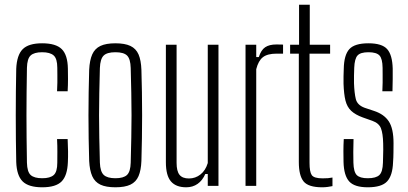

<svg xmlns="http://www.w3.org/2000/svg" viewBox="-20 -790 1732 816"><path d="M222.5 -402Q223.5 -421 223.8 -438.8Q224 -456.5 223.8 -472.8Q223.5 -489 223.5 -502Q223.5 -540.5 208.2 -554.2Q193 -568 159 -568Q125 -568 110.2 -554.2Q95.5 -540.5 94.5 -502Q93.5 -444 93 -395.2Q92.5 -346.5 92.5 -300.2Q92.5 -254 93 -205.2Q93.5 -156.5 94.5 -98.5Q95.5 -59.5 110.5 -46Q125.5 -32.5 159.5 -32.5Q193 -32.5 208.2 -46Q223.5 -59.5 223.5 -98.5Q223.5 -119.5 223.8 -144.2Q224 -169 222.5 -199H267.5Q269 -172.5 269.2 -147.5Q269.5 -122.5 268.5 -101.5Q266.5 -44 242 -19Q217.5 6 159.5 6Q101.5 6 76.2 -19Q51 -44 49 -101.5Q48 -148 47.5 -198Q47 -248 47 -299.2Q47 -350.5 47.5 -400.5Q48 -450.5 49 -497.5Q51.5 -556 76.5 -581Q101.5 -606 159 -606Q217.5 -606 242.5 -581.2Q267.5 -556.5 268.5 -498.5Q269 -478.5 269 -453.8Q269 -429 267.5 -402Z M470.5 6Q430.5 6 406.8 -5.2Q383 -16.5 372 -41.2Q361 -66 359 -106Q357.5 -152 356.8 -201Q356 -250 356 -299.5Q356 -349 356.8 -398Q357.5 -447 359 -493.5Q361 -534 372 -558.8Q383 -583.5 406.8 -594.8Q430.5 -606 470.5 -606Q510.5 -606 534.2 -594.8Q558 -583.5 568.8 -558.8Q579.5 -534 581 -493.5Q582.5 -447 583.2 -398.2Q584 -349.5 584 -300Q584 -250.5 583.2 -201.5Q582.5 -152.5 581 -106Q579.5 -66.5 568.8 -41.5Q558 -16.5 534.2 -5.2Q510.5 6 470.5 6ZM470.5 -32.5Q505 -32.5 519.8 -46.5Q534.5 -60.5 535.5 -98.5Q537 -156.5 538 -205.2Q539 -254 539 -300Q539 -346 538 -394.8Q537 -443.5 535.5 -501Q534.5 -539.5 520.2 -553.8Q506 -568 470.5 -568Q435 -568 420.5 -553.8Q406 -539.5 404.5 -501Q403 -443.5 402 -394.8Q401 -346 401 -299.8Q401 -253.5 402 -204.8Q403 -156 404.5 -98.5Q406 -60.5 421 -46.5Q436 -32.5 470.5 -32.5Z M771.5 6Q728 6 706.5 -19Q685 -44 685 -100.5V-600H730.5V-98Q730.5 -62.5 743 -47Q755.5 -31.5 783 -31.5Q810.5 -31.5 832 -48.5Q853.5 -65.5 863 -97V-600H908.5V0H863V-50.5H852.5Q840.5 -23 819.8 -8.5Q799 6 771.5 6Z M1023.5 0V-600H1069V-547.5H1080Q1089.5 -577.5 1107 -589.2Q1124.5 -601 1154.5 -601Q1162 -601 1169.5 -600.8Q1177 -600.5 1183 -600.5V-562H1155Q1117 -562 1097.5 -547Q1078 -532 1069 -496V0Z M1349.5 6Q1290.5 6 1270.2 -19Q1250 -44 1250 -101.5V-562H1213V-600H1251V-770H1296.5V-600H1383V-562H1295.5V-98Q1295.5 -59.5 1305 -45.8Q1314.5 -32 1351 -32Q1366 -32 1374.2 -32.8Q1382.5 -33.5 1393 -35.5V1Q1383.5 3 1372.2 4.5Q1361 6 1349.5 6Z M1543 6Q1486.5 6 1464 -19Q1441.5 -44 1440 -101.5Q1439.5 -122.5 1439.5 -147.5Q1439.5 -172.5 1441 -199H1482.5Q1481.5 -169 1481.5 -144.2Q1481.5 -119.5 1482 -98.5Q1483 -59.5 1496.2 -46Q1509.5 -32.5 1543 -32.5Q1578 -32.5 1592.2 -46Q1606.5 -59.5 1607.5 -98.5Q1608 -113.5 1608.2 -127Q1608.5 -140.5 1608.8 -153.8Q1609 -167 1608.5 -180Q1607.5 -223 1599 -244.8Q1590.5 -266.5 1562.5 -276.5L1521.5 -291Q1490 -302.5 1472.5 -319Q1455 -335.5 1448.2 -362.8Q1441.5 -390 1440 -434Q1439.5 -451.5 1440 -466Q1440.5 -480.5 1441 -497.5Q1442 -556 1464.5 -581Q1487 -606 1546 -606Q1603.5 -606 1625.5 -581.2Q1647.5 -556.5 1649 -498.5Q1649 -478.5 1649 -453.8Q1649 -429 1648 -402H1605Q1606 -421 1606.2 -438.8Q1606.5 -456.5 1606.2 -472.8Q1606 -489 1606 -502Q1605.5 -540.5 1592.8 -554.2Q1580 -568 1546 -568Q1512 -568 1499.5 -554.2Q1487 -540.5 1485.5 -502Q1485 -483 1484.5 -468.8Q1484 -454.5 1484.5 -436.5Q1486 -394.5 1492.2 -369Q1498.5 -343.5 1529.5 -332L1570 -318.5Q1612.5 -304.5 1632.5 -274Q1652.5 -243.5 1652.5 -181.5Q1652.5 -163 1652.2 -141.2Q1652 -119.5 1650.5 -100.5Q1648.5 -44 1625.2 -19Q1602 6 1543 6Z"/></svg>

Font: Big Shoulders Display Thin Light
Style: Regular
Weight: 300
Version: Version 2.002